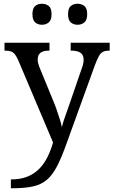

<svg xmlns="http://www.w3.org/2000/svg" viewBox="-20 -764 605 1024"><path d="M38 193Q89 193 126 178Q163 163 189 136.5Q215 110 233 74Q251 38 263 -4L78 -441Q69 -462 60 -473.5Q51 -485 39 -489.5Q27 -494 7 -494H4V-536H244V-494H241Q211 -494 196 -482.5Q181 -471 181 -446Q181 -438 183 -429Q185 -420 189 -409L262 -231Q272 -208 281.5 -180.5Q291 -153 299 -128Q307 -103 310 -86Q317 -115 328.5 -146Q340 -177 350 -207L417 -402Q422 -414 424 -425.5Q426 -437 426 -445Q426 -471 409.5 -482.5Q393 -494 360 -494H357V-536H565V-494H562Q543 -494 530 -488Q517 -482 507.5 -465Q498 -448 486 -416L334 4Q308 77 284 123Q260 169 230.5 194.5Q201 220 157 230Q113 240 47 240H38ZM394 -632Q372 -632 357.5 -644.5Q343 -657 343 -688Q343 -720 357.5 -732Q372 -744 394 -744Q415 -744 430 -732Q445 -720 445 -688Q445 -657 430 -644.5Q415 -632 394 -632ZM204 -632Q182 -632 167.5 -644.5Q153 -657 153 -688Q153 -720 167.5 -732Q182 -744 204 -744Q225 -744 240 -732Q255 -720 255 -688Q255 -657 240 -644.5Q225 -632 204 -632Z"/></svg>

Font: Noto Serif Bengali
Style: Regular
Weight: 400
Designer: Juan Bruce, Universal Thirst, Indian Type Foundry and the Monotype Design Team.
Foundry: Monotype Imaging Inc.
Version: Version 2.003